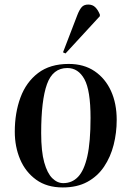

<svg xmlns="http://www.w3.org/2000/svg" viewBox="-20 -810 577 844"><path d="M256 14Q186 14 139 -20Q92 -54 68.5 -109.5Q45 -165 45 -231Q45 -314 70 -381.5Q95 -449 147.5 -489Q200 -529 282 -529Q349 -529 396 -497Q443 -465 468 -410Q493 -355 493 -283Q493 -226 479.5 -173Q466 -120 437.5 -77.5Q409 -35 364 -10.5Q319 14 256 14ZM258 -5Q297 -5 323.5 -33Q350 -61 364 -123.5Q378 -186 378 -292Q378 -413 351 -462Q324 -511 276 -511Q212 -511 186.5 -440Q161 -369 161 -225Q161 -144 174.5 -96Q188 -48 210 -26.5Q232 -5 258 -5ZM268 -575 257 -580 320 -744Q329 -767 339 -778.5Q349 -790 368 -790Q387 -790 399 -778Q411 -766 419 -746V-739Z"/></svg>

Font: Literata 72pt Medium
Style: Italic
Weight: 500
Italic angle: -2°
Designer: Latin by Veronika Burian and Jose Scaglione. Greek by Irene Vlachou. Cyrillic by Vera Evstafieva
Foundry: TypeTogether
Version: Version 3.002